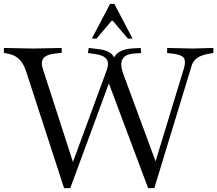

<svg xmlns="http://www.w3.org/2000/svg" viewBox="-35 -960 1119 989"><path d="M295 9 99 -594Q86 -633 64.5 -654.5Q43 -676 8 -683L-15 -688V-713L135 -710L283 -713V-688L255 -685Q204 -680 188.5 -659.5Q173 -639 188 -598L352 -91H328L515 -599Q528 -635 514 -655Q500 -675 458 -681L418 -687L422 -713L464 -708Q505 -704 527.5 -691Q550 -678 555 -656L545 -646Q561 -707 653 -711L690 -713L692 -687L654 -684Q610 -681 596 -655Q582 -629 599 -582L779 -95H756L913 -610Q923 -646 911.5 -662Q900 -678 859 -683L826 -687V-713L958 -710L1064 -713V-687L1040 -683Q1016 -679 998 -671Q980 -663 968.5 -650.5Q957 -638 952 -621L760 9H728L520 -546L532 -547L327 9ZM438 -761 532 -940H554L648 -761H624L546 -853H540L462 -761Z"/></svg>

Font: Baskervville
Style: Regular
Weight: 400
Designer: Alexis Faudot, Rémi Forte, Morgane Pierson, Rafael Ribas, Tanguy Vanlaeys, Rosalie Wagner, Thomas Huot-Marchand
Foundry: ANRT
Version: Version 1.100